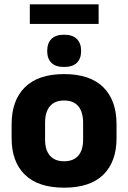

<svg xmlns="http://www.w3.org/2000/svg" viewBox="-20 -845 587 879"><path d="M116.5 -735.3V-825.1H431.5V-735.3ZM273.4 14.2Q154.7 14.2 93.9 -45.2Q33.2 -104.6 33.2 -211.9V-276.5Q33.2 -385.4 94.1 -445.6Q155 -505.8 273.4 -505.8Q392.2 -505.8 452.9 -445.6Q513.5 -385.4 513.5 -276.5V-211.9Q513.5 -104.6 453 -45.2Q392.6 14.2 273.4 14.2ZM273.4 -106.7Q316.2 -106.7 338.3 -132.3Q360.5 -157.9 360.5 -205.5V-283.2Q360.5 -332.8 338.3 -358.9Q316.2 -384.9 273.4 -384.9Q231 -384.9 208.7 -358.9Q186.4 -332.8 186.4 -283.2V-205.5Q186.4 -157.9 208.7 -132.3Q231 -106.7 273.4 -106.7ZM273.3 -538.4Q234.3 -538.4 215.2 -557.6Q196.2 -576.8 196.2 -610V-613.3Q196.2 -646.7 215.2 -666.4Q234.3 -686.1 273.3 -686.1Q312.8 -686.1 332 -666.4Q351.3 -646.7 351.3 -613.3V-610Q351.3 -576.8 332 -557.6Q312.8 -538.4 273.3 -538.4Z"/></svg>

Font: Anek Latin Medium
Style: Regular
Weight: 500
Designer: Yesha Goshar
Foundry: Ek Type
Version: Version 1.003